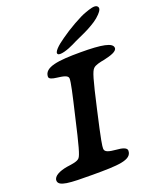

<svg xmlns="http://www.w3.org/2000/svg" viewBox="-170 -916 844 1027"><g transform="rotate(-20 252.5 -402.5)"><path d="M223 -651.5C234.5 -641 281.5 -656 314.5 -672.5C341.5 -687 390 -706.5 417 -721C452 -740 475.5 -754 497 -777C511 -792 521.5 -807.5 509 -819C496.5 -831 464 -819 442.5 -811.5C406 -800 327 -754 283 -722C244.5 -695.5 209.5 -664 223 -651.5ZM177.5 18.5C321 18.5 401 16 401 -38C401 -55 373.5 -62 343.5 -64C300 -68 277.5 -73.5 277.5 -94C277.5 -109 280 -133 319 -303.5C355.5 -464.5 366.5 -502 381 -516C392.5 -528 420.5 -534 445.5 -538.5C483 -547 521 -558 521 -578.5C521 -608.5 461 -619.5 339 -619.5C213 -619.5 131.5 -610 131.5 -555.5C132 -543 150.5 -538 175 -535C205.5 -531 237.5 -527 237.5 -507.5C237.5 -485.5 225 -429.5 196 -306.5C160 -148.5 147 -103.5 136 -90.5C124.5 -76.5 96 -73 63 -68.5C19 -61 -16 -44 -16 -19C-16 16 46 18.5 177.5 18.5Z"/></g></svg>

Font: Gluten
Style: Italic
Weight: 400
Italic angle: -13°
Designer: Tyler Finck
Foundry: Etcetera Type Company
Version: Version 0.920